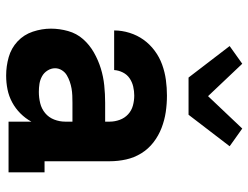

<svg xmlns="http://www.w3.org/2000/svg" viewBox="-114 -706 827 640"><g transform="rotate(90 300.0 -385.5)"><path d="M232 8H231Q200 8 170 -0.5Q140 -9 117.5 -30Q95 -51 85 -81Q75 -111 75 -141Q75 -170 83 -198.5Q91 -227 110 -248.5Q129 -270 154.5 -284.5Q180 -299 207.5 -307.5Q235 -316 264 -319Q293 -322 322 -322H385V-337Q385 -354 379 -370.5Q373 -387 360.5 -398.5Q348 -410 331.5 -414.5Q315 -419 298 -419Q283 -419 268 -415.5Q253 -412 240.5 -403.5Q228 -395 221 -381Q214 -367 213 -352H81Q81 -378 89 -403.5Q97 -429 112 -450Q127 -471 148.5 -487Q170 -503 195 -512Q220 -521 246 -524.5Q272 -528 298 -528Q326 -528 353 -524Q380 -520 406 -510Q432 -500 454 -483Q476 -466 490.5 -442.5Q505 -419 511 -392Q517 -365 517 -337V-120H554V0H385V-76Q374 -56 357.5 -39.5Q341 -23 320.5 -12Q300 -1 277.5 3.5Q255 8 232 8ZM286 -101Q305 -101 323.5 -105.5Q342 -110 356.5 -122Q371 -134 378 -152Q385 -170 385 -189V-213H322Q310 -213 298 -212.5Q286 -212 274.5 -210Q263 -208 251.5 -204Q240 -200 230 -194Q220 -188 213.5 -177.5Q207 -167 207 -155Q207 -142 214.5 -130Q222 -118 234 -111.5Q246 -105 259 -103Q272 -101 286 -101ZM238 -600 133 -737 192 -779 300 -665 408 -779 467 -737 362 -600Z"/></g></svg>

Font: Iosevka Etoile Heavy
Style: Regular
Weight: 900
Designer: Belleve Invis
Foundry: Belleve Invis
Version: Version 22.1.2; ttfautohint (v1.8.4)